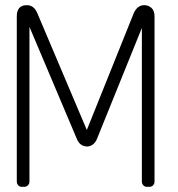

<svg xmlns="http://www.w3.org/2000/svg" viewBox="-20 -723 690 743"><path d="M538 -703Q554 -703 566 -692.5Q578 -682 578 -660V-20Q578 -12 572.5 -6Q567 0 558 0H549Q540 0 534.5 -6Q529 -12 529 -20V-615L355 -185Q344 -159 319 -156Q290 -156 278 -184L94 -619V-20Q94 -12 88 -6Q82 0 74 0H64Q56 0 50.5 -6Q45 -12 45 -20V-660Q45 -703 84 -703Q111 -703 124 -673L316 -220L498 -673Q512 -703 538 -703Z"/></svg>

Font: Text Me One
Style: Regular
Weight: 400
Designer: Julia Petretta
Foundry: Julia Petretta
Version: Version 1.003